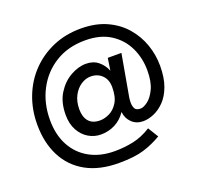

<svg xmlns="http://www.w3.org/2000/svg" viewBox="-126 -846 1021 991"><g transform="rotate(-20 385.0 -350.0)"><path d="M35 -320Q35 -402 62.5 -473Q90 -544 141 -597Q192 -650 261.5 -680Q331 -710 415 -710Q495 -710 555 -683Q615 -656 655 -610Q695 -564 715 -507Q735 -450 735 -390Q735 -324 718 -278Q701 -232 673.5 -204Q646 -176 615 -163Q584 -150 556 -150Q519 -150 494.5 -173.5Q470 -197 466 -233Q442 -197 406 -178.5Q370 -160 328 -160Q292 -160 260.5 -178.5Q229 -197 209.5 -232.5Q190 -268 190 -317Q190 -387 219.5 -434Q249 -481 292.5 -505.5Q336 -530 378 -530Q418 -530 445 -508Q472 -486 485 -453L495 -520H570L529 -289Q527 -275 527 -262Q527 -244 534 -230Q541 -216 566 -216Q581 -216 604.5 -233Q628 -250 646.5 -288.5Q665 -327 665 -390Q665 -457 637.5 -515Q610 -573 554.5 -609Q499 -645 415 -645Q321 -645 251.5 -602Q182 -559 143.5 -485.5Q105 -412 105 -320Q105 -239 137 -179.5Q169 -120 227.5 -87.5Q286 -55 365 -55Q418 -55 467.5 -65.5Q517 -76 566 -107L601 -50Q556 -23 503.5 -6.5Q451 10 365 10Q258 10 184.5 -31Q111 -72 73 -146.5Q35 -221 35 -320ZM266 -320Q266 -278 286.5 -254Q307 -230 348 -230Q373 -230 400 -243Q427 -256 446 -286.5Q465 -317 465 -370Q465 -412 440.5 -436Q416 -460 378 -460Q351 -460 325 -443Q299 -426 282.5 -394.5Q266 -363 266 -320Z"/></g></svg>

Font: Jost
Style: Regular
Weight: 400
Version: Version 3.500